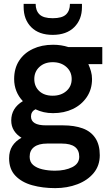

<svg xmlns="http://www.w3.org/2000/svg" viewBox="-20 -739 568 991"><path d="M265 232Q200 232 146 217Q92 202 59.5 168Q27 134 27 78Q27 41 43.5 15Q60 -11 91 -28Q66 -43 52 -65.5Q38 -88 38 -117Q38 -181 98 -217Q76 -240 64.5 -269Q53 -298 53 -331Q53 -386 78.5 -425.5Q104 -465 149.5 -486.5Q195 -508 254 -508Q296 -508 333 -496H508V-408H436Q444 -390 449.5 -371Q455 -352 455 -331Q455 -278 428 -238Q401 -198 356 -176.5Q311 -155 254 -155Q228 -155 206 -160Q184 -165 163 -175Q140 -163 140 -138Q140 -92 217 -92H305Q364 -92 406.5 -76.5Q449 -61 472 -26.5Q495 8 495 62Q495 116 463.5 154Q432 192 379.5 212Q327 232 265 232ZM264 142Q316 142 352.5 124Q389 106 389 70Q389 2 299 2H223Q180 2 156.5 19.5Q133 37 133 70Q133 97 151 112.5Q169 128 199 135Q229 142 264 142ZM252 -245Q295 -245 322.5 -269Q350 -293 350 -331Q350 -369 322.5 -393.5Q295 -418 252 -418Q210 -418 183.5 -393.5Q157 -369 157 -331Q157 -293 182.5 -269Q208 -245 252 -245ZM252 -559Q181 -559 141.5 -598.5Q102 -638 102 -703V-719H164Q164 -684 184 -664.5Q204 -645 252 -645Q301 -645 321 -664.5Q341 -684 341 -719H403V-702Q403 -638 363 -598.5Q323 -559 252 -559Z"/></svg>

Font: Rethink Sans SemiBold
Style: Regular
Weight: 600
Designer: The Rethink Sans project authors (Hans Thiessen). DM Sans designed by Colophon Foundry.
Foundry: Rethink Communications LLC
Version: Version 1.001